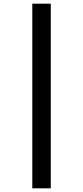

<svg xmlns="http://www.w3.org/2000/svg" viewBox="-20 -786 451 1040"><path d="M155 -766V234H255V-766Z"/></svg>

Font: Noto Sans Myanmar ExtraCondensed SemiBold
Style: Regular
Weight: 600
Width: 2
Designer: Monotype Design Team
Foundry: Monotype Imaging Inc.
Version: Version 2.107